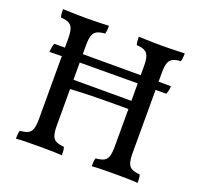

<svg xmlns="http://www.w3.org/2000/svg" viewBox="-120 -813 992 950"><g transform="rotate(20 376.5 -338.0)"><path d="M455 3Q455 -11 456 -21.5Q457 -32 460 -40Q487 -42 502 -49.5Q517 -57 523 -75.5Q529 -94 529 -127V-549Q529 -583 523 -601Q517 -619 502 -627Q487 -635 460 -636Q457 -644 456 -655Q455 -666 455 -679Q474 -678 493.5 -677.5Q513 -677 534 -676.5Q555 -676 576 -676Q598 -676 618 -676.5Q638 -677 657.5 -677.5Q677 -678 697 -679Q697 -666 696 -655Q695 -644 692 -636Q666 -635 650.5 -627Q635 -619 629 -601Q623 -583 623 -549V-127Q623 -94 629 -75.5Q635 -57 650.5 -49.5Q666 -42 692 -40Q695 -32 696 -21.5Q697 -11 697 3Q667 1 636 0.5Q605 0 576 0Q547 0 514 0.5Q481 1 455 3ZM56 3Q56 -11 57 -21.5Q58 -32 61 -40Q88 -42 103 -49.5Q118 -57 124 -75.5Q130 -94 130 -127V-549Q130 -583 124 -601Q118 -619 103 -627Q88 -635 61 -636Q58 -644 57 -655Q56 -666 56 -679Q75 -678 94.5 -677.5Q114 -677 135 -676.5Q156 -676 177 -676Q199 -676 219 -676.5Q239 -677 258.5 -677.5Q278 -678 298 -679Q298 -666 297 -655Q296 -644 293 -636Q267 -635 251.5 -627Q236 -619 230 -601Q224 -583 224 -549V-127Q224 -94 230 -75.5Q236 -57 251.5 -49.5Q267 -42 293 -40Q296 -32 297 -21.5Q298 -11 298 3Q268 1 237 0.5Q206 0 177 0Q148 0 115 0.5Q82 1 56 3ZM219 -319V-368H534V-325Q506 -325 464 -325Q422 -325 376.5 -324.5Q331 -324 289.5 -322.5Q248 -321 219 -319ZM65 -457Q65 -463 67.5 -478.5Q70 -494 74 -503H688Q688 -493 686 -482Q684 -471 679 -460Q671 -460 635 -460Q599 -460 544 -460Q489 -460 424 -459.5Q359 -459 292.5 -459Q226 -459 167 -458.5Q108 -458 65 -457Z"/></g></svg>

Font: Vollkorn
Style: Regular
Weight: 400
Designer: Friedrich Althausen
Foundry: Friedrich Althausen
Version: Version 5.001